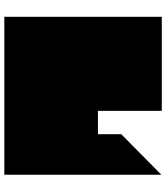

<svg xmlns="http://www.w3.org/2000/svg" viewBox="40 -810 770 890"><g transform="rotate(90 425.0 -365.0)"><path d="M58 0V-730H494V-434H602V-542L790 -728V0H58Z"/></g></svg>

Font: El Pececito
Style: Regular
Weight: 400
Designer: deFharo
Foundry: deFharo
Version: El Pececito Version 1.000